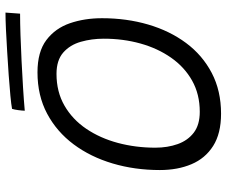

<svg xmlns="http://www.w3.org/2000/svg" viewBox="-84 -736 845 717"><g transform="rotate(-90 338.5 -377.5)"><path d="M272.5 25.5Q198.5 25.5 152 -4Q105.5 -33.5 83.8 -85Q62 -136.5 62 -203Q62 -296.5 86.5 -379.2Q111 -462 158 -525Q205 -588 272.5 -624Q340 -660 427 -660Q503.5 -660 547.5 -626.8Q591.5 -593.5 610.2 -539Q629 -484.5 629 -419Q629 -327.5 605.5 -247Q582 -166.5 536.5 -105.2Q491 -44 424.5 -9.2Q358 25.5 272.5 25.5ZM279.5 -54Q345 -54 395.8 -82.5Q446.5 -111 481.5 -161Q516.5 -211 534.5 -275.5Q552.5 -340 552.5 -412.5Q552.5 -457.5 541 -498Q529.5 -538.5 500.8 -563.8Q472 -589 421 -589Q354 -589 302.5 -559.2Q251 -529.5 216 -477.8Q181 -426 163.2 -359.5Q145.5 -293 145.5 -220Q145.5 -174 159 -136.2Q172.5 -98.5 201.8 -76.2Q231 -54 279.5 -54ZM646 -725Q612.5 -725 566.8 -723.5Q521 -722 470.2 -719.5Q419.5 -717 370.8 -714Q322 -711 283.5 -707.5Q284 -719 285.8 -732.2Q287.5 -745.5 290.5 -755Q306 -758 339.5 -761.2Q373 -764.5 416 -767.5Q459 -770.5 504 -773.2Q549 -776 587.5 -777.8Q626 -779.5 650 -779.5Z"/></g></svg>

Font: Grandstander Thin Light
Style: Italic
Weight: 300
Italic angle: -15°
Version: Version 1.200